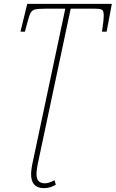

<svg xmlns="http://www.w3.org/2000/svg" viewBox="-20 -734 599 994"><path d="M141 168Q141 141 151 98L318 -689H214Q176 -689 161 -685Q146 -681 138.5 -667.5Q131 -654 121 -615L109 -570H86L121 -714H559L532 -570H508Q517 -627 517 -654Q517 -677 508.5 -683Q500 -689 470 -689H346L179 98Q169 143 169 168Q169 215 212 215Q233 215 262 199L269 222Q240 240 208 240Q141 240 141 168Z"/></svg>

Font: Noto Serif NarrowThin
Style: Italic
Weight: 250
Width: 4
Italic angle: -12°
Designer: Monotype Design Team
Foundry: Monotype Imaging Inc.
Version: Version 1.001